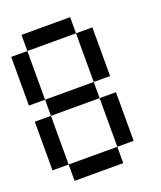

<svg xmlns="http://www.w3.org/2000/svg" viewBox="-139 -781 778 927"><g transform="rotate(-20 250.0 -317.0)"><path d="M0 -359.4V-609.4H83V-692.4H333V-609.4H417V-359.4H333V-609.4H83V-359.4H333V-276.4H417V-26.4H333V-276.4H83V-359.4ZM0 -26.4V-276.4H83V-26.4H333V57.6H83V-26.4Z"/></g></svg>

Font: KH Dot kagurazaka 12
Style: Regular
Weight: 400
Designer: Original version for X68000 by Keitarou Hiraki (http://hp.vector.co.jp/authors/VA000874/) / TrueType conversion by Homem
Version: Version 1.00.20150527